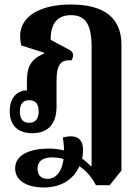

<svg xmlns="http://www.w3.org/2000/svg" viewBox="-20 -579 620 849"><path d="M173 250C258 250 308 208 331 156C361 176 387 205 404 240H465L517 175V-381C517 -499 442 -559 294 -559C153 -559 69 -505 69 -419C69 -408 70 -396 74 -378L175 -346V-342C120 -320 99 -286 99 -222V-179C98 -179 97 -179 96 -179C59 -179 23 -149 23 -88C23 -24 60 10 122 10C193 10 230 -31 230 -108V-221C230 -286 244 -317 295 -312C300 -317 303 -325 303 -335C303 -349 294 -356 275 -365L204 -403C204 -475 233 -512 294 -512C359 -512 385 -470 385 -370V156H382C370 144 357 132 343 122C346 109 347 96 347 83C347 28 310 15 258 29C261 50 263 68 263 86C242 81 220 78 196 78C118 78 47 102 47 166C47 222 103 250 173 250ZM109 -36C81 -36 68 -53 68 -86C68 -118 81 -136 109 -136C138 -136 151 -119 151 -86C151 -54 137 -36 109 -36ZM146 167C146 137 165 117 210 117C226 117 243 119 261 124C253 187 222 212 190 212C164 212 146 197 146 167Z"/></svg>

Font: Noto Serif Thai Condensed
Style: Bold
Weight: 700
Width: 3
Designer: Monotype Design Team
Foundry: Monotype Imaging Inc.
Version: Version 2.002